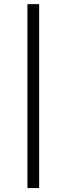

<svg xmlns="http://www.w3.org/2000/svg" viewBox="-20 -827 328 946"><path d="M172.9 99.6H115.2V-806.6H172.9Z"/></svg>

Font: Pretendard JP Light
Style: Regular
Weight: 300
Designer: Base glyphs from Inter by Rasmus Andersson; Hangeul glyphs from Noto Sans CJK(Source Han Sans) by Jang Soo-young and Kan
Foundry: Kil Hyung-jin
Version: Version 1.309